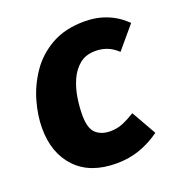

<svg xmlns="http://www.w3.org/2000/svg" viewBox="-107 -642 710 752"><g transform="rotate(-20 247.5 -266.0)"><path d="M324.2 -548.8Q375.4 -548.8 418.4 -531.4Q461.5 -514 494.8 -480.3L417.1 -388.2Q395.1 -408.6 373 -416.9Q351 -425.3 325.2 -425.3Q285 -425.3 259.1 -404.1Q233.3 -383 218.3 -349.5Q203.4 -316 197.5 -278.1Q191.6 -240.3 191.6 -206.4Q191.6 -151.1 214.2 -130.3Q236.9 -109.6 273.9 -109.6Q302.4 -109.6 325.8 -119.3Q349.3 -129 378.3 -146.7L436.8 -43.7Q397.1 -15 352.2 1.1Q307.3 17.2 253.6 17.2Q145.2 17.2 85.6 -45Q26 -107.2 26 -212.1Q26 -264.1 42.4 -322.4Q58.9 -380.8 94 -432.3Q129 -483.8 186.2 -516.3Q243.4 -548.8 324.2 -548.8Z"/></g></svg>

Font: Fira Sans Variable
Style: Italic
Weight: 397
Italic angle: -8°
Designer: Carrois Corporate & Edenspiekermann AG
Foundry: Carrois Corporate GbR & Edenspiekermann AG
Version: Version 4.202